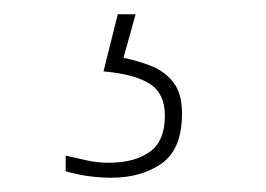

<svg xmlns="http://www.w3.org/2000/svg" viewBox="-20 -29 373 269"><path d="M136 220Q121 220 105.5 218Q90 216 72 211V189Q90 193 103 196Q116 199 133 199Q168 199 189.5 184Q211 169 211 133Q211 102 190 88.5Q169 75 125 71L145 -9H170L153 52Q173 56 192 63.5Q211 71 223 86.5Q235 102 235 130Q235 180 206.5 200Q178 220 136 220Z"/></svg>

Font: Noto Serif Tibetan Thin
Style: Regular
Weight: 250
Version: Version 2.103